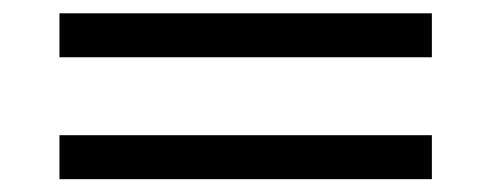

<svg xmlns="http://www.w3.org/2000/svg" viewBox="-20 -463 743 290"><path d="M69.8 -442.9H632.3V-376.5H69.8ZM69.8 -258.8H632.3V-192.4H69.8Z"/></svg>

Font: DYmingA
Style: SemiBold
Weight: 400
Designer: Ichiten Fonts Project, New YuGong
Version: Version 1.00;July 13, 2021;FontCreator 13.0.0.2613 64-bit